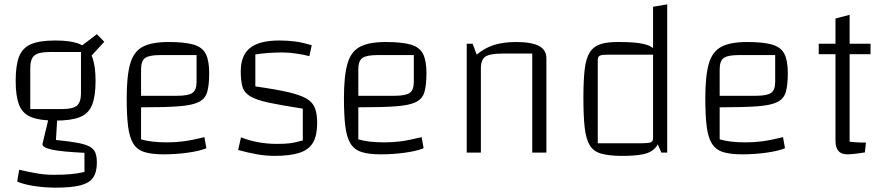

<svg xmlns="http://www.w3.org/2000/svg" viewBox="-20 -701 4071 882"><path d="M235 -147Q163 -147 123.5 -163Q84 -179 68 -218.5Q52 -258 52 -330Q52 -402 68 -442Q84 -482 123.5 -498.5Q163 -515 235 -515Q306 -515 346 -498.5Q386 -482 402.5 -441.5Q419 -401 419 -330Q419 -259 403 -219Q387 -179 347 -163Q307 -147 235 -147ZM119 -200H265Q314 -200 333 -215.5Q352 -231 352 -273V-462H207Q157 -462 138 -446Q119 -430 119 -389ZM425 46Q425 90 407.5 115Q390 140 349 150.5Q308 161 237 161Q185 161 136.5 153.5Q88 146 59 133L68 79Q122 91 156 96.5Q190 102 226 102Q272 102 305 99Q338 96 368 89V1Q263 -4 219 -13.5Q175 -23 175 -39L203 -156L243 -157L237 -58Q298 -52 335.5 -45Q373 -38 392 -27.5Q411 -17 418 0.5Q425 18 425 46ZM390 -434 345 -483 425 -544 459 -509Z M731 8Q677 8 643.5 -2.5Q610 -13 592.5 -41Q575 -69 568.5 -119.5Q562 -170 562 -250Q562 -352 578 -408Q594 -464 635.5 -486Q677 -508 754 -508Q829 -508 869.5 -496Q910 -484 925.5 -453Q941 -422 941 -365Q941 -311 932 -279Q923 -247 892.5 -232Q862 -217 799 -212.5Q736 -208 628 -208H598V-261H794Q846 -261 864.5 -274.5Q883 -288 883 -325V-448H716Q665 -448 646.5 -434.5Q628 -421 628 -383V-61Q674 -47 748 -47Q787 -47 824.5 -52Q862 -57 919 -71L928 -20Q896 -7 842 0.5Q788 8 731 8Z M1086 -373Q1086 -447 1129 -481Q1172 -515 1264 -515Q1304 -515 1339 -510Q1374 -505 1412 -493L1401 -443Q1376 -450 1341 -455Q1306 -460 1277 -460Q1242 -460 1210 -457.5Q1178 -455 1153 -451V-304Q1246 -291 1302.5 -278Q1359 -265 1388 -248Q1417 -231 1427 -204Q1437 -177 1437 -136Q1437 -80 1418.5 -47Q1400 -14 1357 0.5Q1314 15 1242 15Q1202 15 1161.5 8Q1121 1 1074 -12L1087 -70Q1165 -40 1252 -40Q1288 -40 1312.5 -43Q1337 -46 1371 -56V-202Q1272 -217 1214.5 -229.5Q1157 -242 1129.5 -258.5Q1102 -275 1094 -302Q1086 -329 1086 -373Z M1729 8Q1675 8 1641.5 -2.5Q1608 -13 1590.5 -41Q1573 -69 1566.5 -119.5Q1560 -170 1560 -250Q1560 -352 1576 -408Q1592 -464 1633.5 -486Q1675 -508 1752 -508Q1827 -508 1867.5 -496Q1908 -484 1923.5 -453Q1939 -422 1939 -365Q1939 -311 1930 -279Q1921 -247 1890.5 -232Q1860 -217 1797 -212.5Q1734 -208 1626 -208H1596V-261H1792Q1844 -261 1862.5 -274.5Q1881 -288 1881 -325V-448H1714Q1663 -448 1644.5 -434.5Q1626 -421 1626 -383V-61Q1672 -47 1746 -47Q1785 -47 1822.5 -52Q1860 -57 1917 -71L1926 -20Q1894 -7 1840 0.5Q1786 8 1729 8Z M2124 0V-500H2151L2170 -450Q2205 -480 2248 -494Q2291 -508 2351 -508Q2421 -508 2455.5 -490Q2490 -472 2490 -434V0H2425V-455H2290Q2231 -455 2210 -441Q2189 -427 2189 -387V0Z M2827 -508Q2895 -508 2935 -499.5Q2975 -491 2995 -465.5Q3015 -440 3021 -388.5Q3027 -337 3027 -250Q3027 -160 3021 -107Q3015 -54 2995 -27.5Q2975 -1 2935 7.5Q2895 16 2827 15Q2773 14 2739.5 4Q2706 -6 2689 -34Q2672 -62 2666 -114Q2660 -166 2660 -250Q2660 -332 2666 -383Q2672 -434 2690 -461.5Q2708 -489 2741 -499Q2774 -509 2827 -508ZM2980 -450H2774Q2746 -450 2736 -445.5Q2726 -441 2726 -426V-43H2931Q2960 -43 2970 -47.5Q2980 -52 2980 -67ZM3045 -681V0H3018L2980 -88V-670Z M3389 8Q3335 8 3301.5 -2.5Q3268 -13 3250.5 -41Q3233 -69 3226.5 -119.5Q3220 -170 3220 -250Q3220 -352 3236 -408Q3252 -464 3293.5 -486Q3335 -508 3412 -508Q3487 -508 3527.5 -496Q3568 -484 3583.5 -453Q3599 -422 3599 -365Q3599 -311 3590 -279Q3581 -247 3550.5 -232Q3520 -217 3457 -212.5Q3394 -208 3286 -208H3256V-261H3452Q3504 -261 3522.5 -274.5Q3541 -288 3541 -325V-448H3374Q3323 -448 3304.5 -434.5Q3286 -421 3286 -383V-61Q3332 -47 3406 -47Q3445 -47 3482.5 -52Q3520 -57 3577 -71L3586 -20Q3554 -7 3500 0.5Q3446 8 3389 8Z M3872 8Q3845 8 3831.5 -7.5Q3818 -23 3818 -55V-616L3883 -633V-50Q3895 -49 3911.5 -47.5Q3928 -46 3958 -46L3953 -1Q3923 4 3903.5 6Q3884 8 3872 8ZM3741 -452V-500H3979V-452Z"/></svg>

Font: Changa ExtraLight ExtraLight
Style: Regular
Weight: 250
Version: Version 3.002; ttfautohint (v1.8.2)